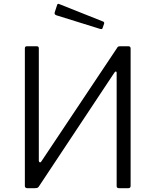

<svg xmlns="http://www.w3.org/2000/svg" viewBox="-20 -984 813 1004"><path d="M173 -742Q183 -742 183 -731V-143Q183 -138 187.5 -135.5Q192 -133 197 -141L592 -733Q595 -739 598.5 -740.5Q602 -742 610 -742H652Q663 -742 663 -730V-12Q663 0 651 0H602Q590 0 590 -11V-604Q590 -609 586.5 -610Q583 -611 578 -604L182 -7Q178 -2 173 -1Q168 0 162 0H122Q117 0 113.5 -3Q110 -6 110 -11V-731Q110 -742 120 -742ZM279 -959Q282 -966 289 -963L520 -871Q527 -868 524 -859L517 -839Q516 -834 513 -832.5Q510 -831 503 -833L275 -904Q263 -908 266 -919Z"/></svg>

Font: Libre Franklin Light
Style: Regular
Weight: 300
Designer: Pablo Impallari, Rodrigo Fuenzalida, Nhung Nguyen
Foundry: Impallari Type
Version: Version 3.000